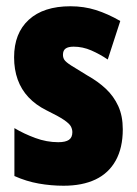

<svg xmlns="http://www.w3.org/2000/svg" viewBox="-20 -583 436 613"><path d="M372 -170Q372 -111 349.5 -70.5Q327 -30 285 -10Q243 10 183 10Q143 10 103.5 3Q64 -4 26 -21V-174Q56 -156 92.5 -142.5Q129 -129 166 -129Q189 -129 200 -136.5Q211 -144 211 -161Q211 -170 206.5 -179Q202 -188 184.5 -200Q167 -212 128 -231Q94 -248 71 -272.5Q48 -297 36.5 -329Q25 -361 25 -400Q25 -477 72 -520Q119 -563 205 -563Q248 -563 286 -551Q324 -539 364 -516L324 -393Q299 -410 271.5 -422Q244 -434 215 -434Q198 -434 189.5 -428Q181 -422 181 -408Q181 -399 185.5 -392Q190 -385 207 -374Q224 -363 259 -342Q293 -323 318 -299.5Q343 -276 357.5 -244.5Q372 -213 372 -170Z"/></svg>

Font: Noto Sans Khmer ExtraCondensed Black
Style: Regular
Weight: 900
Width: 2
Designer: Danh Hong and the Monotype Design Team
Foundry: Monotype Imaging Inc.
Version: Version 2.004